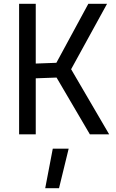

<svg xmlns="http://www.w3.org/2000/svg" viewBox="-20 -710 611 1015"><path d="M219 285 259 76H343L292 285ZM81 0V-690H169V-374L278 -378L447 -690H546L356 -344L557 0H455L279 -300L169 -296V0Z"/></svg>

Font: Cairo Medium
Style: Regular
Weight: 500
Designer: Mohamed Gaber, Accademia di Belle Arti di Urbino
Foundry: Kief Type Foundry, Accademia di Belle Arti di Urbino
Version: Version 3.117